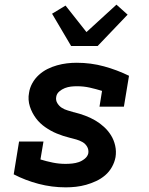

<svg xmlns="http://www.w3.org/2000/svg" viewBox="-20 -798 640 826"><path d="M263 8Q203 8 146 -7Q89 -22 39 -48L62 -189H167L154 -112Q180 -104 207 -98.5Q234 -93 262 -93Q276 -93 290.5 -94.5Q305 -96 318.5 -100.5Q332 -105 344.5 -115Q357 -125 360 -139Q362 -155 354.5 -167.5Q347 -180 334.5 -187Q322 -194 308 -198Q294 -202 279.5 -205.5Q265 -209 251.5 -213.5Q238 -218 224.5 -223.5Q211 -229 198.5 -236Q186 -243 174.5 -251Q163 -259 153 -268.5Q143 -278 134.5 -289.5Q126 -301 119.5 -313.5Q113 -326 108.5 -340Q104 -354 103 -369Q102 -384 105 -399Q108 -420 119 -440Q130 -460 147 -475.5Q164 -491 184 -501Q204 -511 225.5 -517Q247 -523 268 -525.5Q289 -528 310 -528Q371 -528 427.5 -512.5Q484 -497 535 -472L513 -339H408L419 -407Q393 -415 366.5 -421Q340 -427 311 -427Q298 -427 285 -425.5Q272 -424 259 -419Q246 -414 235 -404.5Q224 -395 222 -382Q219 -367 226.5 -354.5Q234 -342 245.5 -334.5Q257 -327 271 -323Q285 -319 298 -315H299Q323 -309 346 -300.5Q369 -292 389.5 -280Q410 -268 427.5 -252Q445 -236 457.5 -216Q470 -196 475.5 -171.5Q481 -147 477 -122Q473 -100 461.5 -79.5Q450 -59 432.5 -44Q415 -29 393.5 -19Q372 -9 350.5 -3Q329 3 307 5.5Q285 8 263 8ZM286 -600 204 -739 262 -774 352 -660 481 -778 529 -735 400 -600Z"/></svg>

Font: Iosevka Etoile
Style: Bold Italic
Weight: 700
Italic angle: -9°
Designer: Belleve Invis
Foundry: Belleve Invis
Version: Version 28.1.0; ttfautohint (v1.8.4)